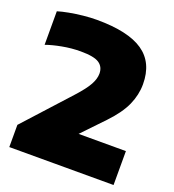

<svg xmlns="http://www.w3.org/2000/svg" viewBox="-136 -856 875 963"><g transform="rotate(20 302.0 -375.0)"><path d="M22 0V-118.5L241.5 -360Q286 -409 303.5 -441Q321 -473 321 -500.5Q321 -536.5 293.8 -555Q266.5 -573.5 195 -573.5Q146 -573.5 96.8 -564.2Q47.5 -555 13 -542.5V-721.5Q37 -729 71.8 -735.5Q106.5 -742 144.8 -746Q183 -750 216.5 -750Q384.5 -750 464.5 -695Q544.5 -640 544.5 -525Q544.5 -469 520.2 -414Q496 -359 435.5 -295.5L326 -181H578.5V0Z"/></g></svg>

Font: Encode Sans SmExp Black
Style: Regular
Weight: 900
Width: 6
Designer: Multiple Designers
Foundry: Impallari Type
Version: Version 3.002; ttfautohint (v1.8.3) -l 8 -r 50 -G 200 -x 14 